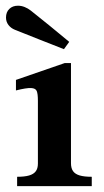

<svg xmlns="http://www.w3.org/2000/svg" viewBox="-36 -636 356 656"><path d="M93.5 -77V-291.5Q93.5 -315.5 89.5 -325Q85.5 -334.5 70 -335.2Q54.5 -336 18.5 -327V-363L185 -420.5H206.5V-78.5Q206.5 -61 213.8 -51Q221 -41 236.5 -36.5Q252 -32 277.5 -32V0H22.5V-32Q48 -32 63.5 -36.5Q79 -41 86.2 -50.8Q93.5 -60.5 93.5 -77ZM15.5 -534Q1.5 -539.5 -7 -550.5Q-15.5 -561.5 -15.5 -576Q-15.5 -594.5 -4.2 -605.5Q7 -616.5 25.5 -616.5Q37 -616.5 48.2 -612Q59.5 -607.5 69 -600Q91.5 -582.5 132.8 -548.8Q174 -515 200.5 -493L182.5 -468Q125.5 -490.5 98 -501.2Q70.5 -512 15.5 -534Z"/></svg>

Font: Didactic
Style: Regular
Weight: 400
Designer: Tyler Finck
Foundry: Etcetera Type Co
Version: Version 3.007;FEAKit 1.0